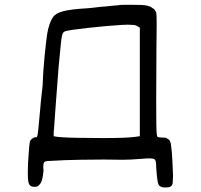

<svg xmlns="http://www.w3.org/2000/svg" viewBox="-20 -620 850 812"><path d="M97.7 103.5Q97.7 76.2 100.6 39.1Q103.5 -7.8 106.4 -21.5Q109.4 -29.3 117.2 -34.7Q125 -40 131.8 -40Q132.8 -39.1 133.8 -39.1Q136.7 -39.1 139.2 -50.8Q141.6 -62.5 147.5 -131.8Q149.4 -153.3 150.9 -168.5Q152.3 -183.6 152.3 -185.5Q152.3 -188.5 154.8 -209Q157.2 -229.5 160.2 -257.8Q162.1 -317.4 168.9 -385.7Q175.8 -454.1 179.7 -477.5Q182.6 -497.1 189.9 -518.1Q197.3 -539.1 204.1 -546.9Q213.9 -563.5 246.6 -572.3Q279.3 -581.1 348.6 -585Q364.3 -585.9 386.7 -588.9Q409.2 -591.8 427.7 -592.8Q445.3 -594.7 459.5 -596.2Q473.6 -597.7 480.5 -597.7Q484.4 -599.6 502.9 -599.6H545.9Q582 -599.6 594.2 -597.7Q606.4 -595.7 616.2 -591.8Q625 -585.9 629.9 -582.5Q634.8 -579.1 637.7 -572.3Q641.6 -569.3 642.1 -552.2Q642.6 -535.2 642.6 -518.6Q642.6 -485.4 641.6 -418Q640.6 -273.4 640.6 -190.4Q640.6 -148.4 641.1 -95.7Q641.6 -43 646.5 -41Q648.4 -40 654.3 -39.1Q660.2 -38.1 668 -38.1Q673.8 -38.1 679.2 -37.6Q684.6 -37.1 684.6 -35.2Q687.5 -33.2 689.5 -32.7Q691.4 -32.2 692.4 -30.3Q695.3 -30.3 697.8 -24.9Q700.2 -19.5 702.1 -14.6Q707 14.6 709 59.1Q710.9 103.5 711.9 125Q710.9 145.5 710 157.2Q706.1 167 699.7 169.9Q693.4 172.9 678.7 172.9Q669.9 172.9 665 171.4Q660.2 169.9 655.3 167Q649.4 162.1 646.5 146.5Q643.6 130.9 640.6 87.9Q640.6 58.6 634.3 54.2Q627.9 49.8 611.3 49.8Q598.6 49.8 577.1 51.8Q556.6 53.7 533.7 54.7Q510.7 55.7 500 55.7Q465.8 54.7 419.9 54.7Q385.7 54.7 319.3 55.7Q252.9 56.6 192.4 60.5Q171.9 60.5 167.5 65.4Q163.1 70.3 163.1 86.9Q163.1 92.8 164.1 101.6Q162.1 123 158.2 139.2Q154.3 155.3 143.6 164.1Q141.6 167 137.2 168.5Q132.8 169.9 127.9 169.9H123Q109.4 169.9 103.5 159.7Q97.7 149.4 97.7 117.2ZM207 -54.7V-43.9Q229.5 -38.1 311.5 -37.1Q393.6 -36.1 417 -36.1Q512.7 -36.1 549.8 -41L571.3 -43.9V-503.9L562.5 -507.8Q556.6 -513.7 542.5 -514.6Q528.3 -515.6 519.5 -515.6Q506.8 -515.6 493.2 -514.6Q430.7 -510.7 352.1 -502Q273.4 -493.2 257.8 -488.3Q247.1 -486.3 243.2 -473.1Q239.3 -460 235.4 -415Q231.4 -379.9 228 -338.4Q224.6 -296.9 217.8 -204.1Q214.8 -166 212.4 -131.8Q210 -97.7 209 -82Q207 -65.4 207 -54.7Z"/></svg>

Font: JasonHandwriting4
Style: Regular
Weight: 400
Version: Version 1.01.21